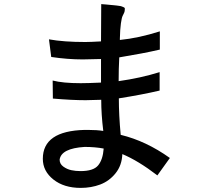

<svg xmlns="http://www.w3.org/2000/svg" viewBox="-20 -767 1040 937"><path d="M589 -720Q589 -712 586 -705Q583 -698 578.5 -689.5Q574 -681 570 -652.5Q566 -624 565 -579V-572Q656 -581 760 -614V-525Q678 -506 562 -487Q559 -430 559 -371Q666 -386 759 -415V-325Q674 -305 560 -287Q560 -205 569 -109Q693 -79 809 4L748 89Q654 17 577 -15Q575 40 544 78.5Q513 117 469 133.5Q425 150 374 150Q292 150 240.5 109Q189 68 189 8Q189 -128 393 -133H410Q453 -133 484 -128Q474 -209 474 -280Q423 -278 398 -278Q331 -278 238 -286L237 -374Q287 -361 374 -361Q407 -361 473 -364V-479Q414 -477 384 -477Q310 -477 230 -489L219 -575Q291 -562 396 -562Q421 -562 473 -565L474 -747Q485 -746 498.5 -745Q512 -744 519 -743Q526 -742 535.5 -741.5Q545 -741 549.5 -740Q554 -739 560.5 -738.5Q567 -738 570 -737Q573 -736 577 -734.5Q581 -733 584 -731.5Q587 -730 589 -728ZM271 12Q271 33 289 46Q307 59 328 63.5Q349 68 373 68Q436 68 459 40Q482 12 486 -42Q444 -50 393 -50Q279 -43 271 12Z"/></svg>

Font: cwTeXHei
Style: Medium
Weight: 500
Version: Version 1.17